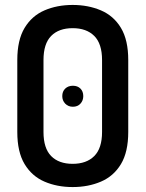

<svg xmlns="http://www.w3.org/2000/svg" viewBox="-20 -751 589 777"><path d="M274 6Q211 6 160 -16Q109 -38 79.5 -87Q50 -136 50 -217V-508Q50 -589 79.5 -638Q109 -687 160 -709Q211 -731 274 -731Q337 -731 388.5 -709Q440 -687 469.5 -638Q499 -589 499 -508V-217Q499 -136 469.5 -87Q440 -38 388.5 -16Q337 6 274 6ZM274 -88Q330 -88 361.5 -119.5Q393 -151 393 -217V-508Q393 -574 361.5 -605.5Q330 -637 274 -637Q218 -637 187 -605.5Q156 -574 156 -508V-217Q156 -151 187 -119.5Q218 -88 274 -88ZM275 -319Q256 -319 244 -331.5Q232 -344 232 -362Q232 -381 244 -392.5Q256 -404 275 -404Q294 -404 305.5 -392.5Q317 -381 317 -362Q317 -344 305.5 -331.5Q294 -319 275 -319Z"/></svg>

Font: Dosis SemiBold
Style: Regular
Weight: 600
Designer: EdgarTolentino, PabloImpallari, IginoMarini
Foundry: EdgarTolentino, PabloImpallari, IginoMarini
Version: Version 3.001; ttfautohint (v1.8.2)